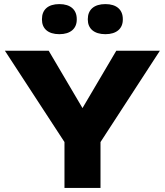

<svg xmlns="http://www.w3.org/2000/svg" viewBox="-20 -918 806 938"><path d="M4 -670 295 -224V0H471V-224L761 -670H548L383 -390L218 -670ZM185 -822C185 -779 214 -751 270 -751C325 -751 355 -779 355 -822V-825C355 -870 325 -898 270 -898C214 -898 185 -870 185 -825ZM409 -822C409 -779 439 -751 495 -751C550 -751 580 -779 580 -822V-825C580 -870 550 -898 495 -898C439 -898 409 -870 409 -825Z"/></svg>

Font: LT Wave Black
Style: Regular
Weight: 900
Designer: Daniel Lyons
Version: Version 2.5 (Glyphs App)